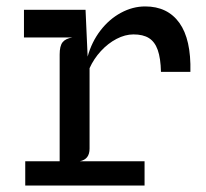

<svg xmlns="http://www.w3.org/2000/svg" viewBox="-20 -577 640 597"><path d="M572 -353.5H480.5Q479.5 -396 470.5 -421.5Q461.5 -447 443.2 -458.5Q425 -470 395 -470Q369 -470 342.2 -456Q315.5 -442 293.5 -418Q271.5 -394 258.5 -365V-115Q258.5 -98.5 251.2 -88.8Q244 -79 228 -75.5H429.5V0H58.5V-75.5H165.5V-407.5Q165.5 -434 174.5 -445.5Q183.5 -457 205 -460.5H54.5V-546.5H246L252.5 -401Q265 -446.5 292.2 -482Q319.5 -517.5 356 -537.2Q392.5 -557 431.5 -557Q501 -557 537.8 -505.8Q574.5 -454.5 572 -353.5Z"/></svg>

Font: SplineSansMono30
Style: Regular
Weight: 400
Designer: Eben Sorkin, Mirko Velimirovic
Foundry: Sorkin Type
Version: Version 1.000